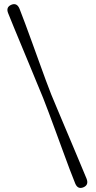

<svg xmlns="http://www.w3.org/2000/svg" viewBox="-20 -774 466 935"><path d="M190 -297Q201 -269 216.8 -227.2Q232.5 -185.5 250.2 -137Q268 -88.5 285.8 -40Q303.5 8.5 319.2 50.2Q335 92 346.5 120Q359 149.5 386.5 138Q413.5 126.5 401.5 96Q389.5 67.5 372.2 25.8Q355 -16 334.8 -63.5Q314.5 -111 294.8 -158.2Q275 -205.5 257.8 -246.2Q240.5 -287 229.5 -314Q218.5 -341.5 203.2 -383Q188 -424.5 170.5 -472.8Q153 -521 135.5 -569.5Q118 -618 102.2 -660.2Q86.5 -702.5 75 -731.5Q62 -762.5 34.5 -750.5Q7.5 -738.5 20 -709Q31 -681 48.2 -639.5Q65.5 -598 85.2 -550.2Q105 -502.5 124.8 -454.8Q144.5 -407 161.5 -365.8Q178.5 -324.5 190 -297Z"/></svg>

Font: Fraunces 72pt S050
Style: Regular
Weight: 400
Version: Version 1.000; ttfautohint (v1.8.3)